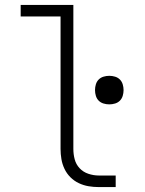

<svg xmlns="http://www.w3.org/2000/svg" viewBox="-20 -760 590 780"><path d="M450 0H381Q360 0 339.5 -3.5Q319 -7 300 -16Q281 -25 266 -40Q251 -55 242 -74Q233 -93 229.5 -113.5Q226 -134 226 -155V-693H64V-740H278V-155Q278 -133 283.5 -112.5Q289 -92 303.5 -76.5Q318 -61 339 -54Q360 -47 381 -47H450ZM424 -336Q412 -336 400.5 -339.5Q389 -343 381 -351Q373 -359 369.5 -370.5Q366 -382 366 -394Q366 -406 369.5 -417.5Q373 -429 381 -437Q389 -445 400.5 -448.5Q412 -452 424 -452Q436 -452 447.5 -448.5Q459 -445 467 -437Q475 -429 478.5 -417.5Q482 -406 482 -394Q482 -382 478.5 -370.5Q475 -359 467 -351Q459 -343 447.5 -339.5Q436 -336 424 -336Z"/></svg>

Font: Lode Dark
Style: Regular
Weight: 400
Monospace: yes
Designer: Belleve Invis
Foundry: Belleve Invis
Version: Version 29.2.0; ttfautohint (v1.8.3)